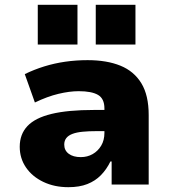

<svg xmlns="http://www.w3.org/2000/svg" viewBox="-20 -767 713 798"><path d="M264 11Q206 11 160 -11Q114 -33 88 -71Q62 -109 62 -157Q62 -209 94 -243Q126 -277 194 -293.5Q262 -310 371 -310H436V-222H382Q349 -222 323.5 -219.5Q298 -217 281 -210.5Q264 -204 255.5 -193Q247 -182 247 -166Q247 -142 265.5 -128Q284 -114 316 -114Q343 -114 365 -126.5Q387 -139 400.5 -161.5Q414 -184 414 -215V-316Q414 -357 387.5 -372.5Q361 -388 307 -388Q269 -388 223 -377Q177 -366 125 -341L83 -459Q122 -478 164 -491Q206 -504 251 -510.5Q296 -517 344 -517Q424 -517 480.5 -494Q537 -471 567.5 -421Q598 -371 598 -289V0H444V-96H439Q423 -63 399.5 -39Q376 -15 343 -2Q310 11 264 11ZM378 -582V-747H543V-582ZM137 -582V-747H302V-582Z"/></svg>

Font: Nunito Sans 7pt Black
Style: Regular
Weight: 900
Designer: Vernon Adams
Foundry: Vernon Adams
Version: Version 3.101;gftools[0.9.27]